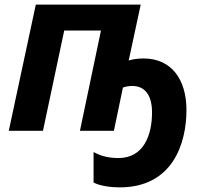

<svg xmlns="http://www.w3.org/2000/svg" viewBox="-20 -566 904 831"><path d="M498 245C726 245 787 57 787 -90C787 -221 723 -313 601 -313C573 -313 548 -308 537 -304L589 -546H135L18 0H166L258 -434H417L326 0H473L512 -187C522 -191 539 -194 552 -194C611 -194 638 -149 638 -79C638 20 601 118 493 118C456 118 421 112 385 92V224C413 239 461 245 498 245Z"/></svg>

Font: Noto Sans
Style: Bold Italic
Weight: 700
Italic angle: -12°
Designer: Monotype Design Team
Foundry: Monotype Imaging Inc.
Version: Version 2.013